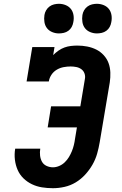

<svg xmlns="http://www.w3.org/2000/svg" viewBox="-20 -983 640 1011"><path d="M259 8Q229 8 201 3.5Q173 -1 148 -13Q123 -25 103.5 -44Q84 -63 73 -88Q62 -113 58.5 -142Q55 -171 60 -200H192Q189 -182 191 -164Q193 -146 201 -131.5Q209 -117 225 -109.5Q241 -102 259 -102Q275 -102 291.5 -109Q308 -116 321 -128.5Q334 -141 343 -156Q352 -171 358.5 -187Q365 -203 369 -219.5Q373 -236 375 -252L385 -312H231L249 -423H403L427 -567Q430 -582 425 -596Q420 -610 408.5 -618.5Q397 -627 382 -630Q367 -633 352 -633Q334 -633 315 -629.5Q296 -626 279 -616Q262 -606 251 -589.5Q240 -573 237 -554H120L150 -735H267L260 -693Q273 -706 288 -716.5Q303 -727 319.5 -733Q336 -739 353.5 -741Q371 -743 387 -743Q414 -743 439.5 -738Q465 -733 487 -722Q509 -711 526 -692.5Q543 -674 551.5 -651Q560 -628 561 -601.5Q562 -575 558 -549L505 -234Q500 -204 491.5 -174Q483 -144 467 -116Q451 -88 428.5 -63.5Q406 -39 378.5 -22.5Q351 -6 320 1Q289 8 259 8ZM490 -807Q472 -807 455 -814Q438 -821 427.5 -834.5Q417 -848 414 -866.5Q411 -885 414 -904Q416 -917 423 -929Q430 -941 441 -949Q452 -957 465 -960Q478 -963 490 -963Q509 -963 526 -956Q543 -949 553.5 -935.5Q564 -922 567 -903.5Q570 -885 566 -866Q564 -853 557.5 -841Q551 -829 540 -821Q529 -813 516 -810Q503 -807 490 -807ZM290 -807Q272 -807 255 -814Q238 -821 227.5 -834.5Q217 -848 214 -866.5Q211 -885 214 -904Q216 -917 223 -929Q230 -941 241 -949Q252 -957 265 -960Q278 -963 290 -963Q309 -963 326 -956Q343 -949 353.5 -935.5Q364 -922 367 -903.5Q370 -885 366 -866Q364 -853 357.5 -841Q351 -829 340 -821Q329 -813 316 -810Q303 -807 290 -807Z"/></svg>

Font: Iosevka Slab XBdExObl
Style: Regular
Weight: 800
Width: 7
Italic angle: -9°
Monospace: yes
Designer: Belleve Invis
Foundry: Belleve Invis
Version: Version 11.1.0; ttfautohint (v1.8.3)